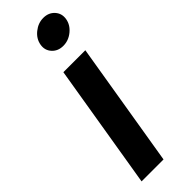

<svg xmlns="http://www.w3.org/2000/svg" viewBox="-258 -777 791 791"><g transform="rotate(-45 137.5 -381.5)"><path d="M21.5 0 111.8 -545.9H239.7L149.4 0ZM188.5 -622.6Q157.7 -622.6 139.2 -643.1Q120.6 -663.6 125.5 -692.4Q130.4 -721.7 155.8 -742.2Q181.2 -762.7 211.4 -762.7Q242.2 -762.7 260.7 -742.2Q279.3 -721.7 274.4 -692.4Q269.5 -663.6 244.4 -643.1Q219.2 -622.6 188.5 -622.6Z"/></g></svg>

Font: Inter Semi Bold
Style: Italic
Weight: 600
Italic angle: -9.39999°
Designer: Rasmus Andersson
Foundry: rsms
Version: Version 4.000;git-3c8e0fc